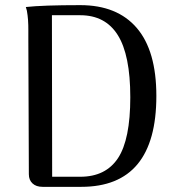

<svg xmlns="http://www.w3.org/2000/svg" viewBox="-20 -724 683 744"><path d="M145 0Q120.1 0 106 -13.2Q91.8 -26.4 91.8 -48.8L89.8 -571.8Q89.8 -573.2 89.8 -588.6Q89.8 -604 89.8 -608.6Q89.8 -613.3 89.6 -626.7Q89.4 -640.1 88.6 -647Q87.9 -653.8 86.9 -664.3Q85.9 -674.8 84.2 -682.4Q82.5 -689.9 80.1 -696.8Q146.5 -704.1 291 -704.1Q434.1 -704.1 510 -615.7Q585.9 -527.3 585.9 -352.1Q585.9 0 294.9 0ZM182.1 -39.1H291Q389.6 -39.1 437.3 -111.3Q484.9 -183.6 484.9 -347.2Q484.9 -510.7 436.5 -587.9Q388.2 -665 291 -665H181.2Z"/></svg>

Font: Arima Madurai Medium
Style: Regular
Weight: 500
Designer: Joana Correia and Natanael Gama
Foundry: NDISCOVER
Version: Version 1.019;PS 001.019;hotconv 1.0.88;makeotf.lib2.5.64775